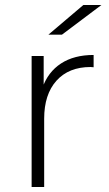

<svg xmlns="http://www.w3.org/2000/svg" viewBox="-20 -745 434 765"><path d="M106 0V-522H154V-379L149 -395Q171 -458 223 -492Q275 -526 353 -526V-477Q350 -477 347 -477.5Q344 -478 341 -478Q254 -478 205 -423.5Q156 -369 156 -272V0ZM173 -607 312 -725H384L227 -607Z"/></svg>

Font: MOST Montserrat Light
Style: Regular
Weight: 300
Designer: Julieta Ulanovsky
Foundry: Julieta Ulanovsky
Version: Version 8.000;March 11, 2024;FontCreator 15.0.0.2926 64-bit